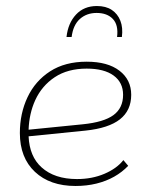

<svg xmlns="http://www.w3.org/2000/svg" viewBox="-20 -608 487 638"><path d="M231 10Q146 10 96 -37Q46 -84 46 -166Q46 -231 71.5 -285Q97 -339 146.5 -371Q196 -403 268 -403Q338 -403 377 -373Q416 -343 416 -293Q416 -241 378.5 -211.5Q341 -182 264 -174L75 -155Q78 -88 118 -52Q161 -13 236 -13Q286 -13 327 -30.5Q368 -48 390 -76L406 -57Q386 -36 359.5 -21Q333 -6 300.5 2Q268 10 231 10ZM75 -177 255 -195Q325 -202 357 -225.5Q389 -249 389 -293Q389 -334 357.5 -357Q326 -380 268 -380Q205 -380 162 -351.5Q119 -323 97 -275Q77 -231 75 -177ZM201 -485Q206 -531 232.5 -559.5Q259 -588 302 -588Q332 -588 351.5 -575Q371 -562 380 -539Q389 -516 385 -485H369Q374 -525 355 -545Q336 -565 301 -565Q268 -565 245.5 -545Q223 -525 218 -485Z"/></svg>

Font: Rokkitt SemiBold Thin
Style: Italic
Weight: 250
Italic angle: -9°
Version: Version 3.103